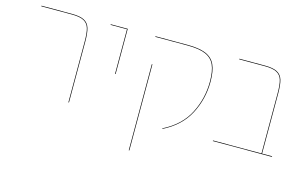

<svg xmlns="http://www.w3.org/2000/svg" viewBox="-92 -798 1960 1238"><g transform="rotate(15 888.0 -179.5)"><path d="M378 -405Q378 -463 369 -493.5Q360 -524 333.5 -538.5Q307 -553 253 -553H49V-557H253Q308 -557 335.5 -542Q363 -527 372.5 -495.5Q382 -464 382 -406V0H378Z M621 -553H511L512 -557H625V-255H621Z M1007 5Q1123 -53 1174 -152.5Q1225 -252 1225 -365Q1225 -436 1206.5 -476.5Q1188 -517 1144.5 -535Q1101 -553 1024 -553H810V-557H1024Q1102 -557 1146.5 -538.5Q1191 -520 1210 -478.5Q1229 -437 1229 -365Q1229 -250 1176.5 -149.5Q1124 -49 1007 9ZM834 -377H838V198H834Z M1737 -4V0H1342L1343 -4H1666V-405Q1666 -463 1657 -493.5Q1648 -524 1621.5 -538.5Q1595 -553 1541 -553H1370V-557H1541Q1596 -557 1623.5 -542Q1651 -527 1660.5 -495.5Q1670 -464 1670 -406V-4Z"/></g></svg>

Font: FiraGO Four
Style: Regular
Weight: 100
Designer: bBox Type
Foundry: bBox Type GmbH
Version: Version 1.001